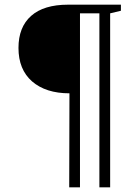

<svg xmlns="http://www.w3.org/2000/svg" viewBox="-20 -675 562 821"><path d="M451 -618V126H405V-618H322V126H276L277 -276Q176 -276 117 -327Q59 -378 59 -470Q59 -559 113 -607Q167 -655 271 -655H497V-629Z"/></svg>

Font: Libra Serif Modern
Style: Italic
Weight: 400
Italic angle: -12°
Designer: Stefan Peev, Context Ltd
Foundry: Stefan Peev, Context Ltd
Version: Version 1.000